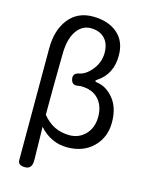

<svg xmlns="http://www.w3.org/2000/svg" viewBox="-144 -898 919 1186"><g transform="rotate(15 315.5 -305.0)"><path d="M89 166V-549Q89 -666 145.5 -737.5Q202 -809 299.5 -809Q397 -809 456.5 -759Q516 -709 516 -617Q516 -497 425 -438Q407 -426 427 -422Q488 -415 535 -358.5Q582 -302 582 -206.5Q582 -111 519 -49Q456 13 353 13Q250 13 175 -70Q175 -62 179 138Q181 199 135 199Q89 199 89 166ZM348 -63Q409 -63 450 -106Q491 -149 491 -219Q491 -289 451.5 -331.5Q412 -374 338 -374L315 -371Q282 -367 275 -402Q268 -437 304 -446Q349 -453 388 -501.5Q427 -550 427 -610Q427 -670 394.5 -703Q362 -736 306 -736Q250 -736 214.5 -684Q179 -632 178 -536Q175 -342 175 -148Q242 -63 348 -63Z"/></g></svg>

Font: Raw Maruko Gothic CJK TC
Style: Regular
Weight: 400
Version: Version 1.001